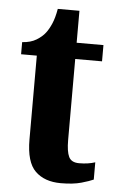

<svg xmlns="http://www.w3.org/2000/svg" viewBox="-50 -696 455 742"><g transform="rotate(5 177.5 -325.0)"><path d="M214 10Q151 10 115 -25Q79 -60 79 -148V-473H18V-520Q51 -522 73 -535.5Q95 -549 107 -565Q118 -579 128 -602Q138 -625 144 -660H228V-536H332V-473H228V-159Q228 -114 238 -93.5Q248 -73 278 -73Q313 -73 340 -82V-15Q325 -8 293.5 1Q262 10 214 10Z"/></g></svg>

Font: Noto Serif Tamil ExtraCondensed ExtraBold
Style: Italic
Weight: 800
Width: 2
Italic angle: -12°
Designer: Indian Type Foundry, Tom Grace, and the Monotype Design Team
Foundry: Monotype Imaging Inc.
Version: Version 2.003; ttfautohint (v1.8.4.7-5d5b)